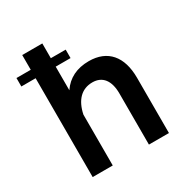

<svg xmlns="http://www.w3.org/2000/svg" viewBox="-168 -859 948 990"><g transform="rotate(-30 306.0 -363.5)"><path d="M15.6 -638.7V-588.4H100.6V0H220.2V-302.7C236.3 -380.4 278.3 -423.8 342.8 -423.8C402.8 -423.8 435.5 -380.9 435.5 -304.7V0H554.7V-329.1C554.7 -455.6 493.2 -527.8 381.8 -527.8C310.1 -527.8 256.3 -501 220.2 -447.8V-588.4H308.6V-638.7H220.2V-726.6H100.6V-638.7Z"/></g></svg>

Font: Estedad SemiBold
Style: Regular
Weight: 600
Designer: Amin Abedi
Version: Version 7.3